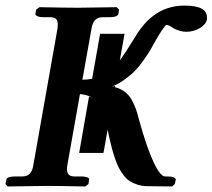

<svg xmlns="http://www.w3.org/2000/svg" viewBox="-20 -673 768 694"><path d="M354 -120.1H266.1L301.8 -324.2L314 -319.8Q296.9 -330.1 269 -333L223.1 -74.2Q222.2 -68.8 222.2 -60.1Q222.2 -35.2 249 -35.2H274.9Q287.6 -35.2 295.7 -32Q303.7 -28.8 301.8 -22.9L299.8 -7.8L288.1 1Q189 -1 149.9 -1L7.8 1L0 -7.8L2.9 -22.9Q4.4 -35.2 35.2 -35.2H61Q94.2 -35.2 100.1 -74.2L188 -570.8Q188 -574.2 188.5 -579.1Q189 -584 189 -585Q189 -610.8 163.1 -610.8H136.2Q124 -610.8 115.7 -614.3Q107.4 -617.7 107.9 -623L110.8 -638.2L123 -647Q222.2 -645 261.2 -645L401.9 -647L410.2 -638.2L408.2 -623Q404.3 -610.8 376 -610.8H351.1Q317.4 -610.8 311 -570.8L277.8 -384.8Q293.5 -384.8 313 -388.2L341.8 -550.8H430.2L413.1 -455.1Q430.7 -477.5 470.2 -542Q536.1 -652.8 647 -652.8Q728 -652.8 728 -610.8V-603Q724.6 -584.5 701.9 -571.3Q679.2 -558.1 653.8 -558.1Q631.3 -558.1 606.9 -570.8Q590.8 -583 581.1 -583Q578.6 -583 566.4 -565.2Q554.2 -547.4 543.9 -528.8Q531.7 -506.8 524.2 -493.7Q516.6 -480.5 500.2 -457Q483.9 -433.6 468.8 -418Q453.6 -402.3 430.7 -385.7Q407.7 -369.1 382.8 -358.9L396 -362.8V-357.9Q417 -352.1 432.1 -340.3Q447.3 -328.6 456.8 -310.8Q466.3 -293 471.7 -277.6Q477.1 -262.2 482.9 -238.8Q509.8 -141.6 534.4 -88.4Q559.1 -35.2 577.1 -35.2H586.9Q599.6 -35.2 607.7 -32Q615.7 -28.8 615.2 -22.9L611.8 -7.8L602.1 1L515.1 0Q495.1 0 478.5 -5.1Q461.9 -10.3 449.7 -17.8Q437.5 -25.4 427 -39.3Q416.5 -53.2 409.7 -66.2Q402.8 -79.1 395.8 -100.1Q388.7 -121.1 384.3 -137.5Q379.9 -153.8 374 -180.2L371.1 -194.8Q370.1 -199.2 370.1 -201.2Q370.1 -201.7 369.6 -202.6Q369.1 -203.6 369.1 -204.1Z"/></svg>

Font: Linux Libertine
Style: Bold Italic
Weight: 700
Italic angle: -11.5°
Designer: Philipp H. Poll
Foundry: Philipp H. Poll
Version: Version 4.0.5